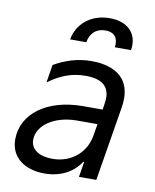

<svg xmlns="http://www.w3.org/2000/svg" viewBox="-87 -834 737 913"><g transform="rotate(10 282.0 -377.5)"><path d="M200.3 -636.4H278.4C284.1 -673.3 308.2 -707.4 359.4 -707.4C407.7 -707.4 421.9 -674.7 416.2 -636.4H494.3C507.1 -713.1 460.2 -768.5 369.3 -768.5C278.4 -768.5 213.1 -713.1 200.3 -636.4ZM189.6 12.8C281.2 12.8 336.6 -32 362.9 -73.9H367.2L355.1 0H438.9L497.9 -359.4C526.3 -531.2 390.6 -552.6 319.6 -552.6C250 -552.6 191.8 -532 139.2 -502.1L125 -415.5C177.6 -453.8 232.2 -478.7 303.3 -478.7C387.8 -478.7 426.8 -443.2 415.5 -367.9L410.5 -334.5H316.1C144.2 -334.5 25.6 -248.6 25.6 -122.9C25.6 -36.9 94.5 12.8 189.6 12.8ZM215.2 -62.5C152 -62.5 110.1 -89.5 110.1 -135.7C110.1 -207.4 192.5 -262.1 299.7 -262.1H398.4L388.5 -203.1C375.7 -126.4 311.1 -62.5 215.2 -62.5Z"/></g></svg>

Font: TID UI
Style: Italic
Weight: 400
Italic angle: -9.39999°
Designer: The TID Project Authors
Foundry: Bakken & Bæck
Version: Version 1.001;hotconv 1.0.109;makeotfexe 2.5.65596